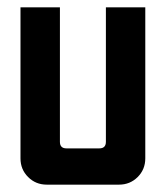

<svg xmlns="http://www.w3.org/2000/svg" viewBox="-20 -502 451 522"><path d="M35.7 -482.1H142.9V-116.4Q142.9 -98.6 160.7 -98.6H250Q267.9 -98.6 267.9 -116.4V-482.1H375V-71.4Q375 -41.4 354.3 -20.7Q333.6 0 303.6 0H107.1Q77.1 0 56.4 -20.7Q35.7 -41.4 35.7 -71.4Z"/></svg>

Font: Aire Exterior
Style: Regular
Weight: 400
Width: 4
Designer: Jayvee Enaguas (HarvettFox96)
Version: 20190503.02